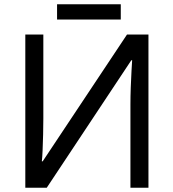

<svg xmlns="http://www.w3.org/2000/svg" viewBox="-20 -875 808 895"><path d="M98 -714H182V-322Q182 -289 181 -248Q180 -207 178.5 -173Q177 -139 175 -123H179L572 -714H672V0H588V-388Q588 -425 589.5 -467Q591 -509 593 -544Q595 -579 596 -594H592L198 0H98ZM543 -855V-784H246V-855Z"/></svg>

Font: Noto IKEA Latin
Style: Regular
Weight: 400
Designer: Monotype Design Team
Foundry: Monotype Imaging Inc.
Version: Version 1.0